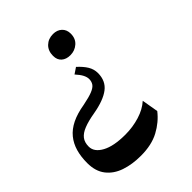

<svg xmlns="http://www.w3.org/2000/svg" viewBox="-241 -672 971 971"><g transform="rotate(-45 244.5 -187.0)"><path d="M276.7 -362.3Q304.3 -337.3 318.9 -313.3Q333.4 -289.2 333.4 -261.7Q333.4 -205.9 293.9 -175.7Q254.3 -145.6 175.9 -131.9Q127.1 -123.6 96.6 -111.4Q66 -99.3 51.5 -80.5Q37 -61.7 37 -31.7Q37 6.8 82.4 31.7Q127.9 56.7 211 56.7Q264.4 56.7 313.4 41.6Q362.4 26.6 394.2 -2.4L409.4 86.2Q374.3 131.2 321.2 159.6Q268.1 188 191.2 188Q129.2 188 79.8 171.2Q30.3 154.3 1.6 117.4Q-27.2 80.6 -27.2 21.8Q-27.2 -23.3 -16.7 -60.1Q-6.2 -96.8 16.7 -125Q39.6 -153.2 77.2 -171.7Q114.9 -190.2 169.1 -199.1Q214.9 -208.2 238.8 -217.9Q262.8 -227.6 271.7 -240.7Q280.6 -253.9 280.6 -272Q280.6 -286 272.1 -302.6Q263.6 -319.1 244.2 -340.4ZM312 -562.1Q340.9 -562.1 359 -545.2Q377.1 -528.2 377.1 -499.8Q377.1 -464.4 353.8 -444.2Q330.6 -423.9 298.6 -423.9Q269.1 -423.9 251.5 -439.6Q233.9 -455.2 233.9 -483.7Q233.9 -519.4 255.9 -540.8Q277.9 -562.1 312 -562.1Z"/></g></svg>

Font: Savate ExtraLight
Style: Italic
Weight: 200
Italic angle: -11°
Designer: Max Esnée
Foundry: Plomb Type
Version: Version 2.000